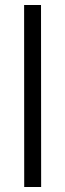

<svg xmlns="http://www.w3.org/2000/svg" viewBox="-20 -750 262 770"><path d="M76.7 -730H144.5L145 0H77.1Z"/></svg>

Font: XB Zar
Style: Italic
Weight: 400
Italic angle: -12°
Designer: Behnam
Foundry: Irmug
Version: Version 8.005 2009